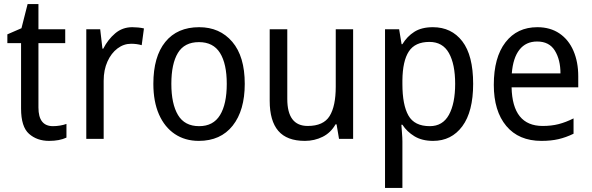

<svg xmlns="http://www.w3.org/2000/svg" viewBox="-20 -679 2894 939"><path d="M239 -62Q256 -62 274 -65Q292 -68 305 -73V-6Q271 10 220 10Q161 10 122 -24.5Q83 -59 83 -148V-468H16V-511L85 -541L115 -659H168V-536H299V-468H168V-153Q168 -62 239 -62Z M627 -546Q641 -546 656 -544.5Q671 -543 684 -540L673 -458Q649 -465 621 -465Q585 -465 554.5 -442Q524 -419 505.5 -378Q487 -337 487 -284V0H402V-536H470L481 -441H485Q508 -486 543.5 -516Q579 -546 627 -546Z M1177 -269Q1177 -139 1118 -64.5Q1059 10 952 10Q885 10 835 -23.5Q785 -57 757.5 -119.5Q730 -182 730 -269Q730 -402 788.5 -474Q847 -546 954 -546Q1055 -546 1116 -474.5Q1177 -403 1177 -269ZM818 -269Q818 -171 850.5 -116.5Q883 -62 954 -62Q1023 -62 1056 -116Q1089 -170 1089 -269Q1089 -367 1056 -420Q1023 -473 953 -473Q882 -473 850 -420Q818 -367 818 -269Z M1707 -536V0H1638L1626 -71H1621Q1598 -30 1558 -10Q1518 10 1471 10Q1383 10 1341 -39Q1299 -88 1299 -186V-536H1385V-195Q1385 -63 1485 -63Q1562 -63 1592 -111.5Q1622 -160 1622 -255V-536Z M2097 -546Q2188 -546 2241 -477Q2294 -408 2294 -269Q2294 -133 2241 -61.5Q2188 10 2098 10Q2044 10 2007 -12.5Q1970 -35 1948 -69H1943Q1944 -51 1946 -28Q1948 -5 1948 13V240H1863V-536H1932L1944 -463H1948Q1971 -501 2006.5 -523.5Q2042 -546 2097 -546ZM2080 -474Q2010 -474 1979.5 -427.5Q1949 -381 1948 -286V-268Q1948 -166 1977.5 -114Q2007 -62 2082 -62Q2145 -62 2175.5 -117.5Q2206 -173 2206 -269Q2206 -365 2175.5 -419.5Q2145 -474 2080 -474Z M2608 -546Q2671 -546 2716 -515.5Q2761 -485 2784.5 -430.5Q2808 -376 2808 -306V-252H2482Q2486 -63 2634 -63Q2677 -63 2712 -72Q2747 -81 2785 -100V-25Q2748 -7 2711.5 1.5Q2675 10 2628 10Q2517 10 2456 -63Q2395 -136 2395 -264Q2395 -398 2452 -472Q2509 -546 2608 -546ZM2607 -476Q2552 -476 2520.5 -436Q2489 -396 2483 -320H2721Q2721 -387 2693.5 -431.5Q2666 -476 2607 -476Z"/></svg>

Font: Noto Sans Khmer SemiCondensed
Style: Regular
Weight: 400
Width: 4
Designer: Danh Hong and the Monotype Design Team
Foundry: Monotype Imaging Inc.
Version: Version 2.004; ttfautohint (v1.8.4.7-5d5b)